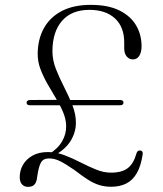

<svg xmlns="http://www.w3.org/2000/svg" viewBox="-20 -738 653 769"><path d="M191 -111.5 173.5 -119Q211 -141.5 228.2 -171Q245.5 -200.5 245 -233.5Q244.5 -260.5 233 -288Q221.5 -315.5 204.5 -343.5Q187.5 -371.5 170.8 -400.8Q154 -430 142.5 -460Q131 -490 131 -521Q131 -579.5 155.2 -624Q179.5 -668.5 226.8 -693.5Q274 -718.5 343.5 -718.5Q413.5 -718.5 458.5 -696Q503.5 -673.5 525.2 -636.2Q547 -599 547 -553Q547 -529.5 538 -514.8Q529 -500 512.5 -500Q497.5 -500 487.5 -511.8Q477.5 -523.5 477.5 -544.5V-568Q477.5 -630 440.5 -664.2Q403.5 -698.5 338 -698.5Q266.5 -698.5 228.2 -654.2Q190 -610 190 -532Q190 -497 204.2 -461Q218.5 -425 237.2 -388.5Q256 -352 270.2 -315.8Q284.5 -279.5 284 -244.5Q283.5 -206.5 261.8 -172Q240 -137.5 191 -111.5ZM59 -28.5Q59 -55.5 72.2 -78.2Q85.5 -101 110.8 -115Q136 -129 172 -129Q205.5 -129 238 -116.5Q270.5 -104 302.2 -87.8Q334 -71.5 364.5 -59Q395 -46.5 424.5 -46.5Q468.5 -46.5 492 -64.8Q515.5 -83 527 -125Q529 -131 533 -133.5Q537 -136 542 -135Q547 -134.5 549.8 -131Q552.5 -127.5 551.5 -120.5Q544.5 -73 528 -44.5Q511.5 -16 485.8 -3Q460 10 425.5 10Q399.5 10 377 3Q354.5 -4 331 -19.2Q307.5 -34.5 277.5 -57.5Q242 -82 220 -92.8Q198 -103.5 176 -103.5Q152.5 -103.5 143.2 -85.5Q134 -67.5 129 -30Q128 -16.5 123.5 -7.2Q119 2 111.5 6.2Q104 10.5 92 10.5Q77.5 10.5 68.2 0.5Q59 -9.5 59 -28.5ZM86.5 -327Q86.5 -331.5 89.8 -334.2Q93 -337 99.5 -337.5L220 -338L232 -316.5H99.5Q93 -316.5 89.8 -319.2Q86.5 -322 86.5 -327ZM253 -316.5 246.5 -337.5H461.5Q468.5 -337.5 471.5 -334.5Q474.5 -331.5 474.5 -327Q474.5 -316.5 461.5 -316.5Z"/></svg>

Font: Fraunces ExtraLight
Style: Regular
Weight: 250
Version: Version 1.000;[b76b70a41]